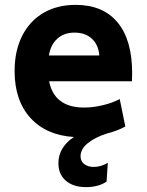

<svg xmlns="http://www.w3.org/2000/svg" viewBox="-20 -549 603 789"><path d="M522 -215H182Q192 -162 228 -134.5Q264 -107 325 -107Q362 -107 402 -116.5Q442 -126 472 -142L495 -29Q459 -10 418 0Q369 16 340 40Q311 64 311 93Q311 114 326.5 125.5Q342 137 365 137Q395 137 423 120L418 197Q403 208 381 214Q359 220 334 220Q281 220 250.5 193.5Q220 167 220 122Q220 88 237 60.5Q254 33 284 14Q170 7 105 -64.5Q40 -136 40 -257Q40 -340 71 -401.5Q102 -463 158.5 -496Q215 -529 291 -529Q403 -529 463 -457Q523 -385 523 -249Q523 -226 522 -215ZM388 -321Q385 -364 358 -389.5Q331 -415 286 -415Q243 -415 215.5 -390Q188 -365 181 -321Z"/></svg>

Font: Secular One
Style: Regular
Weight: 400
Designer: Michal Sahar
Foundry: Hagilda
Version: Version 1.000